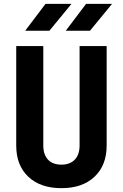

<svg xmlns="http://www.w3.org/2000/svg" viewBox="-20 -970 640 1000"><path d="M300 10Q190.4 10 127.4 -49.5Q64.5 -108.9 64.5 -211.9V-730H205.5V-212.7Q205.5 -164.6 229.9 -138.6Q254.3 -112.5 300 -112.5Q344.7 -112.5 369.6 -138.6Q394.5 -164.6 394.5 -212.7V-730H535.5V-211.9Q535.5 -109.6 472.6 -49.8Q409.8 10 300 10ZM322.6 -810 428.4 -950H563.7L448.7 -810ZM111.3 -810 217.1 -950H352.4L237.4 -810Z"/></svg>

Font: JetBrains Mono
Style: Regular
Weight: 400
Monospace: yes
Designer: Philipp Nurullin, Konstantin Bulenkov
Foundry: JetBrains
Version: Version 2.305